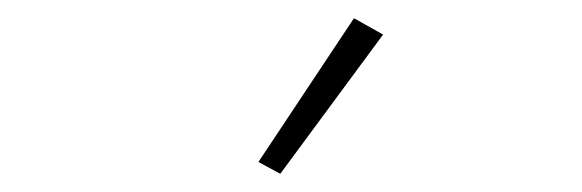

<svg xmlns="http://www.w3.org/2000/svg" viewBox="-20 -778 640 211"><path d="M401 -740 369 -758 264 -600 288 -587Z"/></svg>

Font: IBM Plex Arabic ExtraLight
Style: Regular
Weight: 200
Designer: Mike Abbink, Paul van der Laan, Pieter van Rosmalen, Wael Morcos, Khajak Apelian
Foundry: Bold Monday
Version: Version 1.0